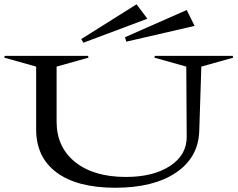

<svg xmlns="http://www.w3.org/2000/svg" viewBox="-26 -863 1117 903"><path d="M144 -254.9V-549.8L-5.9 -591.8L-3.9 -600.1H388.2L390.1 -591.8L240.2 -549.8V-291Q240.2 -170.9 327.6 -100.8Q415 -30.8 565.9 -30.8Q695.3 -30.8 774.2 -82.8Q853 -134.8 852.1 -220.2L850.1 -549.8L700.2 -591.8L702.1 -600.1H1068.8L1070.8 -591.8L920.9 -549.8L911.1 -247.1Q907.2 -122.6 802 -51.3Q696.8 20 516.1 20Q337.4 20 240.7 -51.5Q144 -123 144 -254.9ZM356 -679.2 616.2 -842.8 667 -774.9 366.2 -662.1ZM562 -688 852.1 -815.9 889.2 -741.2 567.9 -667Z"/></svg>

Font: Halibut Exp
Style: Regular
Weight: 400
Width: 7
Designer: Matteo Maggi
Foundry: Collletttivo
Version: Version 3.080 | FøM Fix